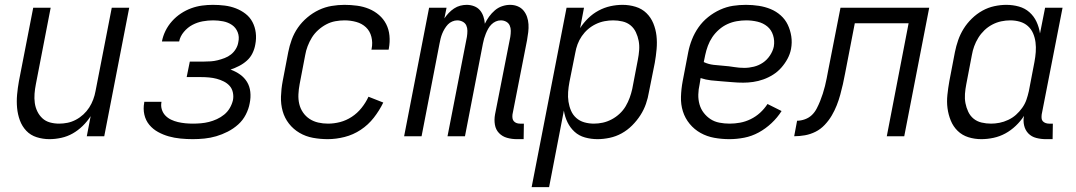

<svg xmlns="http://www.w3.org/2000/svg" viewBox="-20 -562 4440 792"><path d="M184 12Q157 12 131.5 4Q106 -4 88.5 -22.5Q71 -41 62 -65.5Q53 -90 50.5 -117Q48 -144 50.5 -171.5Q53 -199 58 -227L117 -530H189L128 -215Q124 -195 122.5 -175.5Q121 -156 123.5 -137.5Q126 -119 134 -102.5Q142 -86 155 -74Q168 -62 186 -57Q204 -52 224 -52Q241 -52 258.5 -55.5Q276 -59 293 -68Q310 -77 324 -90Q338 -103 348 -118.5Q358 -134 364.5 -151.5Q371 -169 374 -186L441 -530H513L410 0H338L354 -83Q340 -61 321 -42.5Q302 -24 280 -11.5Q258 1 233 6.5Q208 12 184 12Z M775 12Q750 12 724.5 9.5Q699 7 676 0.5Q653 -6 632 -17.5Q611 -29 596 -47Q581 -65 575.5 -89Q570 -113 575 -139V-142H646V-141Q643 -125 647.5 -110.5Q652 -96 662 -85.5Q672 -75 685.5 -68.5Q699 -62 714 -58.5Q729 -55 744.5 -53.5Q760 -52 776 -52Q792 -52 809 -53.5Q826 -55 842 -59Q858 -63 874.5 -70.5Q891 -78 905 -89.5Q919 -101 928 -116.5Q937 -132 941 -149Q944 -165 940.5 -181Q937 -197 927 -208Q917 -219 903 -226Q889 -233 874 -237Q859 -241 842.5 -242.5Q826 -244 809 -244H750L763 -308H822Q836 -308 850 -309Q864 -310 878 -313.5Q892 -317 906.5 -322.5Q921 -328 933 -337.5Q945 -347 953 -360.5Q961 -374 963 -388Q968 -410 960.5 -429Q953 -448 937 -459Q921 -470 900.5 -474Q880 -478 859 -478Q838 -478 816 -474Q794 -470 774 -459.5Q754 -449 738.5 -430.5Q723 -412 719 -391H648Q652 -413 662.5 -434.5Q673 -456 689.5 -474.5Q706 -493 726.5 -506.5Q747 -520 769 -528Q791 -536 813.5 -539Q836 -542 858 -542Q883 -542 907 -539Q931 -536 953 -527.5Q975 -519 993 -505Q1011 -491 1021.5 -471Q1032 -451 1035 -427Q1038 -403 1033 -378Q1030 -360 1021.5 -342.5Q1013 -325 998.5 -312Q984 -299 966.5 -290Q949 -281 931 -275Q953 -267 970.5 -254.5Q988 -242 999 -224Q1010 -206 1012.5 -183Q1015 -160 1010 -136Q1006 -113 994 -89.5Q982 -66 962.5 -48.5Q943 -31 919.5 -19Q896 -7 872 0Q848 7 823.5 9.5Q799 12 775 12Z M1332 12Q1301 12 1271 6.5Q1241 1 1215.5 -14Q1190 -29 1172 -52Q1154 -75 1146 -103.5Q1138 -132 1139 -163.5Q1140 -195 1146 -227L1169 -347Q1174 -373 1183.5 -399Q1193 -425 1209 -448Q1225 -471 1247.5 -490Q1270 -509 1295.5 -521Q1321 -533 1348 -537.5Q1375 -542 1401 -542Q1427 -542 1453 -538.5Q1479 -535 1502 -525.5Q1525 -516 1543.5 -500Q1562 -484 1573 -462.5Q1584 -441 1586.5 -415Q1589 -389 1584 -362L1583 -357H1512L1513 -361Q1518 -386 1512 -410Q1506 -434 1489.5 -449.5Q1473 -465 1449.5 -471.5Q1426 -478 1401 -478Q1383 -478 1363.5 -474.5Q1344 -471 1326 -461.5Q1308 -452 1292.5 -438Q1277 -424 1266.5 -407Q1256 -390 1249 -371.5Q1242 -353 1239 -335L1216 -215Q1212 -194 1211 -173Q1210 -152 1214.5 -133Q1219 -114 1230 -98Q1241 -82 1257 -71.5Q1273 -61 1292.5 -56.5Q1312 -52 1333 -52Q1358 -52 1383 -58.5Q1408 -65 1431 -80Q1454 -95 1471.5 -117Q1489 -139 1500 -163L1561 -139Q1545 -106 1522 -76.5Q1499 -47 1468 -26.5Q1437 -6 1401.5 3Q1366 12 1332 12Z M2140 12H2112Q2091 12 2071.5 6.5Q2052 1 2038.5 -13Q2025 -27 2021.5 -47.5Q2018 -68 2022 -90L2085 -410Q2087 -423 2087 -435Q2087 -447 2082.5 -457Q2078 -467 2068 -472.5Q2058 -478 2046 -478Q2035 -478 2025 -473.5Q2015 -469 2007 -461Q1999 -453 1993.5 -443Q1988 -433 1984 -423Q1980 -413 1977 -403Q1974 -393 1972 -382L1898 0H1826L1906 -410Q1908 -423 1908 -435Q1908 -447 1903.5 -457Q1899 -467 1888.5 -472.5Q1878 -478 1866 -478Q1856 -478 1845.5 -473.5Q1835 -469 1827.5 -461Q1820 -453 1814 -443Q1808 -433 1804 -423Q1800 -413 1797.5 -403Q1795 -393 1793 -382L1719 0H1647L1750 -530H1822L1813 -486Q1821 -498 1831 -508.5Q1841 -519 1853 -527Q1865 -535 1878.5 -538.5Q1892 -542 1905 -542Q1921 -542 1935.5 -536.5Q1950 -531 1959.5 -520Q1969 -509 1974 -494Q1979 -479 1980 -464Q1987 -479 1997.5 -493.5Q2008 -508 2021.5 -519.5Q2035 -531 2051.5 -536.5Q2068 -542 2084 -542Q2101 -542 2115.5 -536Q2130 -530 2139.5 -518.5Q2149 -507 2154 -492.5Q2159 -478 2160 -462Q2161 -446 2159 -429.5Q2157 -413 2154 -396L2094 -90Q2093 -82 2094 -74.5Q2095 -67 2099.5 -62Q2104 -57 2110.5 -54.5Q2117 -52 2125 -52H2141Z M2173 210 2317 -530H2389L2373 -446Q2387 -468 2406.5 -487Q2426 -506 2449.5 -518.5Q2473 -531 2498 -536.5Q2523 -542 2548 -542Q2576 -542 2602 -534Q2628 -526 2646.5 -508Q2665 -490 2675 -465.5Q2685 -441 2688 -414.5Q2691 -388 2688.5 -359.5Q2686 -331 2681 -303L2657 -183Q2653 -158 2644.5 -133.5Q2636 -109 2621.5 -86.5Q2607 -64 2587.5 -44.5Q2568 -25 2544.5 -12Q2521 1 2495 6.5Q2469 12 2445 12Q2418 12 2393 5Q2368 -2 2350 -18.5Q2332 -35 2321 -57.5Q2310 -80 2306 -106L2245 210ZM2430 -52Q2448 -52 2466.5 -56Q2485 -60 2503 -69.5Q2521 -79 2536 -93Q2551 -107 2561 -124Q2571 -141 2577.5 -159Q2584 -177 2588 -195L2611 -315Q2615 -335 2616.5 -355Q2618 -375 2614.5 -393.5Q2611 -412 2603 -429Q2595 -446 2581 -457.5Q2567 -469 2548 -473.5Q2529 -478 2509 -478Q2492 -478 2473.5 -474.5Q2455 -471 2437.5 -462.5Q2420 -454 2405.5 -441.5Q2391 -429 2380 -413Q2369 -397 2362.5 -379.5Q2356 -362 2353 -344L2329 -224Q2325 -203 2323.5 -182.5Q2322 -162 2325 -142.5Q2328 -123 2335.5 -105.5Q2343 -88 2357 -75.5Q2371 -63 2390 -57.5Q2409 -52 2430 -52Z M2989 12Q2957 12 2926.5 6.5Q2896 1 2870 -13.5Q2844 -28 2825 -51Q2806 -74 2797 -102.5Q2788 -131 2789 -163Q2790 -195 2796 -227L2819 -347Q2824 -373 2834.5 -399.5Q2845 -426 2861.5 -449.5Q2878 -473 2901 -491.5Q2924 -510 2950.5 -522Q2977 -534 3003.5 -538Q3030 -542 3057 -542Q3084 -542 3110 -538Q3136 -534 3159 -524.5Q3182 -515 3200.5 -498.5Q3219 -482 3229.5 -460Q3240 -438 3244 -412.5Q3248 -387 3243 -360Q3239 -339 3228.5 -319.5Q3218 -300 3203 -283Q3188 -266 3169 -254Q3150 -242 3129 -234.5Q3108 -227 3087 -224Q3066 -221 3046 -221Q3023 -221 3001.5 -223Q2980 -225 2957.5 -226.5Q2935 -228 2913 -230.5Q2891 -233 2870 -240L2866 -215Q2861 -193 2860.5 -172Q2860 -151 2865.5 -131.5Q2871 -112 2883 -96.5Q2895 -81 2911 -70.5Q2927 -60 2947.5 -56Q2968 -52 2990 -52Q3011 -52 3033 -56Q3055 -60 3076.5 -70.5Q3098 -81 3115.5 -97Q3133 -113 3146 -133L3204 -104Q3187 -77 3162.5 -54Q3138 -31 3109.5 -15.5Q3081 0 3050 6Q3019 12 2989 12ZM3050 -282Q3070 -282 3090 -287Q3110 -292 3127 -303.5Q3144 -315 3156 -333Q3168 -351 3172 -370Q3176 -394 3169 -416.5Q3162 -439 3145 -453Q3128 -467 3105 -472.5Q3082 -478 3058 -478Q3039 -478 3019 -474.5Q2999 -471 2980.5 -462.5Q2962 -454 2946 -440Q2930 -426 2918.5 -409Q2907 -392 2900 -373Q2893 -354 2889 -335L2883 -306Q2902 -297 2923.5 -294.5Q2945 -292 2966 -290.5Q2987 -289 3008 -285.5Q3029 -282 3050 -282Z M3638 0 3728 -466H3506L3466 -259Q3462 -237 3457 -215Q3452 -193 3446 -171Q3440 -149 3431.5 -127.5Q3423 -106 3411 -85.5Q3399 -65 3382 -47Q3365 -29 3344 -18.5Q3323 -8 3300.5 -4Q3278 0 3256 0L3268 -64Q3284 -64 3300.5 -70Q3317 -76 3329 -87.5Q3341 -99 3349 -114.5Q3357 -130 3363 -145Q3369 -160 3374 -175.5Q3379 -191 3383 -207Q3387 -223 3390 -238.5Q3393 -254 3396 -270L3447 -530H3813L3710 0Z M4028 12Q4000 12 3974.5 4Q3949 -4 3930.5 -22Q3912 -40 3902 -64.5Q3892 -89 3888.5 -115.5Q3885 -142 3888 -170.5Q3891 -199 3896 -227L3919 -347Q3924 -372 3932.5 -396.5Q3941 -421 3955 -443.5Q3969 -466 3989 -485.5Q4009 -505 4032.5 -518Q4056 -531 4081.5 -536.5Q4107 -542 4131 -542Q4158 -542 4183 -535Q4208 -528 4226.5 -511.5Q4245 -495 4255.5 -472.5Q4266 -450 4270 -424L4291 -530H4363L4277 -90Q4276 -82 4276.5 -74.5Q4277 -67 4281.5 -62Q4286 -57 4293 -54.5Q4300 -52 4307 -52H4323L4322 12H4294Q4274 12 4254.5 7Q4235 2 4222 -11.5Q4209 -25 4204.5 -44.5Q4200 -64 4204 -84Q4190 -62 4170 -43Q4150 -24 4127 -11.5Q4104 1 4078.5 6.5Q4053 12 4028 12ZM4068 -52Q4085 -52 4103 -55.5Q4121 -59 4139 -67.5Q4157 -76 4171 -88.5Q4185 -101 4196.5 -117Q4208 -133 4214 -150.5Q4220 -168 4224 -186L4247 -306Q4251 -327 4252.5 -347.5Q4254 -368 4251.5 -387.5Q4249 -407 4241.5 -424.5Q4234 -442 4220 -454.5Q4206 -467 4187 -472.5Q4168 -478 4147 -478Q4129 -478 4110 -474Q4091 -470 4073 -460.5Q4055 -451 4040.5 -437Q4026 -423 4015.5 -406Q4005 -389 3998.5 -371Q3992 -353 3989 -335L3966 -215Q3962 -195 3960.5 -175Q3959 -155 3962.5 -136.5Q3966 -118 3974 -101Q3982 -84 3996 -72.5Q4010 -61 4029 -56.5Q4048 -52 4068 -52Z"/></svg>

Font: Lode
Style: Italic
Weight: 400
Italic angle: -11°
Monospace: yes
Designer: Belleve Invis
Foundry: Belleve Invis
Version: Version 29.2.0; ttfautohint (v1.8.3)